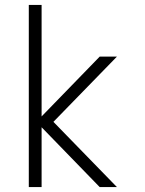

<svg xmlns="http://www.w3.org/2000/svg" viewBox="-20 -760 590 780"><path d="M455 0H385L149 -243V0H97V-740H149V-287L385 -530H455L197 -265Z"/></svg>

Font: Lode Dark Term
Style: Regular
Weight: 400
Monospace: yes
Designer: Belleve Invis
Foundry: Belleve Invis
Version: Version 29.2.0